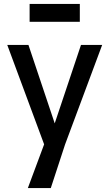

<svg xmlns="http://www.w3.org/2000/svg" viewBox="-20 -759 547 979"><path d="M131 -739H387V-648H131ZM393 -530H501L312 -23L239 200H122L205 -23L17 -530H125L259 -130Z"/></svg>

Font: Coupeur_Texte
Style: Regular
Weight: 400
Designer: Léa Rolland
Version: Version 1.000;PS 001.000;hotconv 1.0.88;makeotf.lib2.5.64775